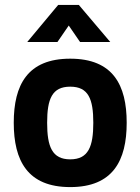

<svg xmlns="http://www.w3.org/2000/svg" viewBox="-20 -751 572 782"><path d="M214 -580 260 -647 306 -580H429L301 -731H217L91 -580ZM266 -102C340 -102 360 -154 360 -251C360 -348 340 -398 266 -398C192 -398 172 -348 172 -251C172 -154 192 -102 266 -102ZM266 -512C440 -512 496 -405 496 -251C496 -97 440 11 266 11C92 11 36 -97 36 -251C36 -405 92 -512 266 -512Z"/></svg>

Font: RazerF5
Style: Bold
Weight: 700
Foundry: Razer Inc.
Version: Version 2